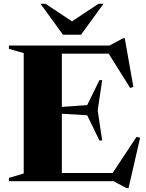

<svg xmlns="http://www.w3.org/2000/svg" viewBox="-20 -955 772 1012"><path d="M27 0V-17.5L105 -40.5V-675L27 -697.5V-715H557L629 -753.5H637.5L683 -497L666 -491.5L553 -672H306V-391.5L439.5 -401L504 -532.5H518.5L495 -373L518.5 -214.5H504L439.5 -347.5L306 -355.5V-43H573.5L699.5 -233.5L718.5 -229L657.5 36.5H646.5L579 0ZM525.5 -935 407 -772H312L193.5 -935H220L359.5 -842.5L499 -935Z"/></svg>

Font: Newsreader 72pt
Style: Bold
Weight: 700
Designer: Hugues Gentile
Foundry: Production Type
Version: Version 1.003; ttfautohint (v1.8.3)